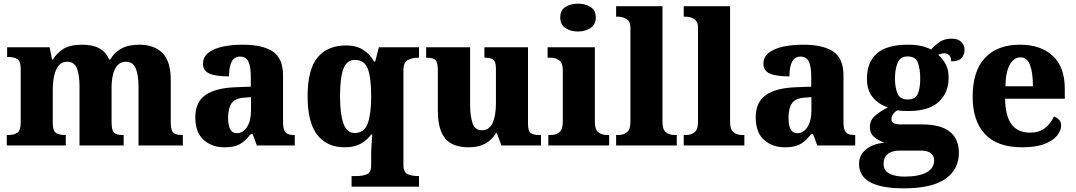

<svg xmlns="http://www.w3.org/2000/svg" viewBox="-20 -794 5871 1048"><path d="M17 0V-57H22Q56 -57 74.5 -69Q93 -81 93 -125V-419Q93 -460 74.5 -471.5Q56 -483 23 -483H19V-536H251L264 -469H269Q290 -505 326.5 -527.5Q363 -550 431 -550Q542 -550 576 -469H582Q601 -505 640 -527.5Q679 -550 740 -550Q822 -550 867 -504.5Q912 -459 912 -358V-128Q912 -82 926 -69.5Q940 -57 974 -57H978V0H736V-322Q736 -386 720.5 -421.5Q705 -457 666 -457Q639 -457 621.5 -437.5Q604 -418 596.5 -386Q589 -354 589 -316V-128Q589 -82 603 -69.5Q617 -57 651 -57H655V0H414V-322Q414 -386 399.5 -421.5Q385 -457 346 -457Q317 -457 300 -435.5Q283 -414 275.5 -379.5Q268 -345 268 -305V-122Q268 -81 285 -69Q302 -57 335 -57H339V0Z M1203 10Q1138 10 1092 -30Q1046 -70 1046 -154Q1046 -236 1101 -275Q1156 -314 1268 -318L1349 -321V-375Q1349 -430 1336 -457.5Q1323 -485 1290 -485Q1230 -485 1230 -377Q1158 -377 1123 -392.5Q1088 -408 1088 -446Q1088 -483 1117.5 -506Q1147 -529 1196 -539.5Q1245 -550 1304 -550Q1414 -550 1469.5 -512.5Q1525 -475 1525 -381V-128Q1525 -87 1538 -72Q1551 -57 1585 -57H1589V0H1382L1359 -62H1349Q1327 -35 1307.5 -19.5Q1288 -4 1264 3Q1240 10 1203 10ZM1272 -67Q1307 -67 1328.5 -101Q1350 -135 1350 -191V-264L1313 -261Q1263 -258 1244 -230.5Q1225 -203 1225 -151Q1225 -67 1272 -67Z M1899 225V167H1926Q1958 167 1982 157.5Q2006 148 2006 109V53Q2006 27 2008 -5Q2010 -37 2012 -60H2006Q1985 -30 1950 -10Q1915 10 1861 10Q1765 10 1712 -57.5Q1659 -125 1659 -269Q1659 -414 1713 -480Q1767 -546 1871 -546Q1924 -546 1961.5 -522.5Q1999 -499 2022 -458H2028L2048 -536H2267V-479H2263Q2230 -479 2206 -466.5Q2182 -454 2182 -409V107Q2182 147 2206 157Q2230 167 2263 167H2267V225ZM1916 -68Q1968 -68 1987 -120Q2006 -172 2006 -267Q2006 -370 1987.5 -418.5Q1969 -467 1917 -467Q1873 -467 1854.5 -418.5Q1836 -370 1836 -268Q1836 -172 1854.5 -120Q1873 -68 1916 -68Z M2539 10Q2449 10 2409.5 -39Q2370 -88 2370 -188V-407Q2370 -450 2358.5 -464.5Q2347 -479 2310 -479H2306V-536H2546V-226Q2546 -162 2559 -122.5Q2572 -83 2609 -83Q2651 -83 2669 -123Q2687 -163 2687 -231V-418Q2687 -460 2671 -469.5Q2655 -479 2628 -479H2624V-536H2862V-119Q2862 -76 2878.5 -66.5Q2895 -57 2923 -57H2933V0H2717L2692 -67H2687Q2664 -29 2627.5 -9.5Q2591 10 2539 10Z M3135 -622Q3094 -622 3066 -641Q3038 -660 3038 -698Q3038 -738 3066 -756Q3094 -774 3135 -774Q3174 -774 3203 -756Q3232 -738 3232 -698Q3232 -660 3203 -641Q3174 -622 3135 -622ZM2973 0V-57H2985Q3015 -57 3033.5 -72.5Q3052 -88 3052 -130V-412Q3052 -450 3032.5 -464.5Q3013 -479 2985 -479H2969V-536H3227V-128Q3227 -87 3246 -72Q3265 -57 3294 -57H3305V0Z M3343 0V-57H3354Q3383 -57 3402 -72Q3421 -87 3421 -128V-644Q3421 -670 3408.5 -682.5Q3396 -695 3380.5 -699Q3365 -703 3354 -703H3343V-760H3596V-128Q3596 -87 3615 -72Q3634 -57 3663 -57H3674V0Z M3712 0V-57H3723Q3752 -57 3771 -72Q3790 -87 3790 -128V-644Q3790 -670 3777.5 -682.5Q3765 -695 3749.5 -699Q3734 -703 3723 -703H3712V-760H3965V-128Q3965 -87 3984 -72Q4003 -57 4032 -57H4043V0Z M4262 10Q4197 10 4151 -30Q4105 -70 4105 -154Q4105 -236 4160 -275Q4215 -314 4327 -318L4408 -321V-375Q4408 -430 4395 -457.5Q4382 -485 4349 -485Q4289 -485 4289 -377Q4217 -377 4182 -392.5Q4147 -408 4147 -446Q4147 -483 4176.5 -506Q4206 -529 4255 -539.5Q4304 -550 4363 -550Q4473 -550 4528.5 -512.5Q4584 -475 4584 -381V-128Q4584 -87 4597 -72Q4610 -57 4644 -57H4648V0H4441L4418 -62H4408Q4386 -35 4366.5 -19.5Q4347 -4 4323 3Q4299 10 4262 10ZM4331 -67Q4366 -67 4387.5 -101Q4409 -135 4409 -191V-264L4372 -261Q4322 -258 4303 -230.5Q4284 -203 4284 -151Q4284 -67 4331 -67Z M4913 234Q4669 234 4669 101Q4669 52 4707.5 21Q4746 -10 4808 -15Q4778 -25 4753 -45Q4728 -65 4728 -101Q4728 -136 4754.5 -160.5Q4781 -185 4827 -208Q4778 -223 4745 -261.5Q4712 -300 4712 -365Q4712 -454 4766 -502Q4820 -550 4937 -550Q4976 -550 5006 -543.5Q5036 -537 5062 -524Q5085 -549 5110.5 -566Q5136 -583 5175 -583Q5209 -583 5227 -565Q5245 -547 5245 -522Q5245 -497 5229 -478Q5213 -459 5172 -459Q5172 -483 5160 -493Q5148 -503 5136 -503Q5125 -503 5116.5 -500.5Q5108 -498 5101 -495Q5125 -474 5141.5 -444Q5158 -414 5158 -370Q5158 -289 5104.5 -238.5Q5051 -188 4937 -188Q4926 -188 4907 -189Q4888 -190 4880 -192Q4868 -188 4857 -174Q4846 -160 4846 -144Q4846 -128 4858.5 -121.5Q4871 -115 4892 -115H5011Q5115 -115 5164.5 -75Q5214 -35 5214 40Q5214 131 5140 182.5Q5066 234 4913 234ZM4935 -251Q4978 -251 4990.5 -283.5Q5003 -316 5003 -365Q5003 -415 4990.5 -450.5Q4978 -486 4934 -486Q4893 -486 4879 -450Q4865 -414 4865 -364Q4865 -316 4879 -283.5Q4893 -251 4935 -251ZM4916 170Q4996 170 5037.5 147Q5079 124 5079 81Q5079 57 5061 42.5Q5043 28 5007 28H4884Q4866 28 4847.5 34.5Q4829 41 4816 56.5Q4803 72 4803 101Q4803 137 4834.5 153.5Q4866 170 4916 170Z M5559 10Q5423 10 5356 -62.5Q5289 -135 5289 -266Q5289 -406 5356.5 -478Q5424 -550 5547 -550Q5661 -550 5726.5 -489Q5792 -428 5792 -309V-255H5466Q5468 -159 5502 -114.5Q5536 -70 5602 -70Q5653 -70 5684.5 -95.5Q5716 -121 5733 -158Q5749 -153 5760.5 -140.5Q5772 -128 5772 -110Q5772 -82 5750.5 -54.5Q5729 -27 5682 -8.5Q5635 10 5559 10ZM5618 -323Q5618 -398 5602 -439.5Q5586 -481 5551 -481Q5514 -481 5491.5 -440.5Q5469 -400 5468 -323Z"/></svg>

Font: Noto Serif Georgian ExtraBold
Style: Regular
Weight: 800
Designer: Monotype Design Team, Akaki Razmadze
Foundry: Google LLC
Version: Version 2.003; ttfautohint (v1.8.4.7-5d5b)